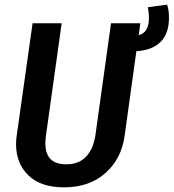

<svg xmlns="http://www.w3.org/2000/svg" viewBox="-20 -791 746 825"><path d="M566 -571 515 -204Q501 -108 432.5 -47Q364 14 255 14Q155 14 102 -37.5Q49 -89 49 -172Q49 -191 52 -210L120 -691H245L177 -205Q175 -185 175 -175Q175 -85 264 -85Q319 -85 350 -118Q381 -151 390 -210L457 -691H583L576 -640Q620 -651 620 -714Q620 -738 615 -760L698 -771Q706 -749 706 -714Q706 -647 670 -611Q634 -575 566 -571Z"/></svg>

Font: Fira Sans Condensed Medium
Style: Italic
Weight: 500
Width: 3
Italic angle: -8°
Designer: bBox Type GmbH & Carrois Corporate GbR & Edenspiekermann AG
Foundry: bBox Type GmbH & Carrois Corporate GbR & Edenspiekermann AG
Version: Version 4.301